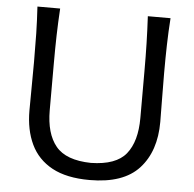

<svg xmlns="http://www.w3.org/2000/svg" viewBox="-53 -804 875 868"><g transform="rotate(5 384.0 -369.5)"><path d="M384.8 11.2Q280.3 11.2 214.6 -24.4Q148.9 -60.1 117.9 -125.2Q86.9 -190.4 86.9 -278.3Q86.9 -311 87.6 -372.3Q88.4 -433.6 88.4 -499.5Q88.4 -569.8 87.2 -627.9Q85.9 -686 82 -749.5H185.1Q181.2 -686 179.7 -627.9Q178.2 -569.8 178.2 -499.5V-287.6Q178.2 -181.6 224.6 -125Q271 -68.4 384.3 -66.4Q498.5 -68.4 543.9 -125Q589.4 -181.6 589.4 -288.1V-499.5Q589.4 -569.8 587.9 -627.9Q586.4 -686 583 -749.5H686Q681.6 -686 680.2 -627.9Q678.7 -569.8 678.7 -499.5Q678.7 -433.6 679.7 -372.1Q680.7 -310.5 680.7 -278.3Q680.7 -145 609.4 -66.9Q538.1 11.2 384.8 11.2Z"/></g></svg>

Font: Pinar-DS2-FD Regular
Style: Regular
Weight: 400
Designer: Amin Abedi
Version: Version 2.000